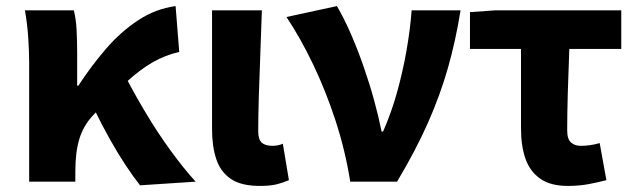

<svg xmlns="http://www.w3.org/2000/svg" viewBox="-20 -598 2095 632"><path d="M76 0V-392Q76 -426 73 -473Q70 -520 62 -564H223Q230 -537 232 -501Q234 -465 234 -425V-316H238Q281 -382 329.5 -438Q378 -494 435 -531.5Q492 -569 558 -578L570 -427Q525 -417 483.5 -393.5Q442 -370 395 -327Q348 -284 284 -216Q254 -183 241 -140Q228 -97 228 -34V0ZM441 12Q418 -17 393 -55Q368 -93 342 -139Q316 -185 290 -239L394 -344Q423 -288 461 -224.5Q499 -161 541.5 -102.5Q584 -44 624 0Z M835 14Q774 14 740 -9Q706 -32 692 -74Q678 -116 678 -172V-564H842Q840 -498 837 -424Q834 -350 832 -282.5Q830 -215 830 -166Q830 -139 841.5 -128.5Q853 -118 877 -118Q884 -118 893.5 -119.5Q903 -121 911 -125L931 -5Q913 3 891.5 8.5Q870 14 835 14Z M1133 0Q1116 -105 1084 -202.5Q1052 -300 1010.5 -386.5Q969 -473 923 -542L1089 -578Q1112 -539 1134.5 -487.5Q1157 -436 1177 -378.5Q1197 -321 1212 -266Q1227 -211 1236 -165H1241Q1269 -229 1287.5 -296Q1306 -363 1318 -431Q1330 -499 1335 -564H1496Q1480 -464 1454.5 -374.5Q1429 -285 1389 -194.5Q1349 -104 1287 0Z M1849 14Q1792 14 1758 -10Q1724 -34 1709.5 -76Q1695 -118 1695 -175V-437H1527V-558L1610 -564H2025V-437H1854Q1851 -363 1849 -292.5Q1847 -222 1847 -169Q1847 -140 1859.5 -129Q1872 -118 1891 -118Q1907 -118 1921.5 -120Q1936 -122 1954 -127L1976 -5Q1950 2 1918 8Q1886 14 1849 14Z"/></svg>

Font: Noto Sans TC ExtraBold
Style: Regular
Weight: 800
Designer: Ryoko NISHIZUKA  (kana, bopomofo & ideographs); Paul D. Hunt (Latin, Greek & Cyrillic); Sandoll Communications , Soo-you
Foundry: Adobe
Version: Version 2.004-H2;hotconv 1.0.118;makeotfexe 2.5.65603